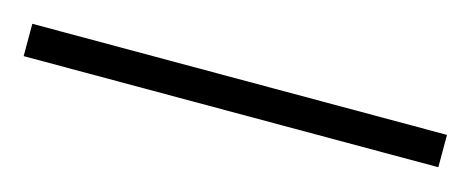

<svg xmlns="http://www.w3.org/2000/svg" viewBox="-25 -874 479 195"><g transform="rotate(15 214.0 -777.0)"><path d="M432 -760H-4V-794H432Z"/></g></svg>

Font: Noto Sans Thai Cond ExtLt
Style: Regular
Weight: 200
Width: 3
Designer: Monotype Design Team
Foundry: Monotype Imaging Inc.
Version: Version 2.002; ttfautohint (v1.8.4.7-5d5b)